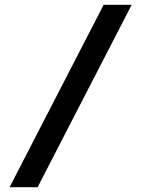

<svg xmlns="http://www.w3.org/2000/svg" viewBox="-20 -710 590 802"><path d="M137 72 530 -690H413L20 72Z"/></svg>

Font: SnT
Style: Bold
Weight: 700
Designer: Natanael Gama
Version: Version 1.001;PS 001.001;hotconv 1.0.70;makeotf.lib2.5.58329